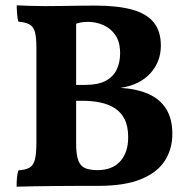

<svg xmlns="http://www.w3.org/2000/svg" viewBox="-20 -699 710 722"><path d="M42.9 -679Q62.4 -678 92.7 -677Q123 -676 149 -676Q174.6 -676 208.2 -676.5Q241.9 -677 276.3 -677.5Q310.8 -678 336.9 -678Q421 -678 475.8 -663.1Q530.6 -648.3 557.7 -615.2Q584.9 -582.1 584.9 -527.3Q584.9 -466.4 544.8 -422.8Q504.8 -379.1 432.6 -368.6Q495 -365 538.7 -345.4Q582.4 -325.8 605.2 -288.7Q628.1 -251.7 628.1 -195.4Q628.1 -139.3 600.2 -95.1Q572.3 -50.9 510.9 -25.5Q449.6 0 348.4 0Q312 0 270.6 0Q229.3 0 188 0.5Q146.7 1 109.3 1.5Q71.9 2 42.4 3Q42.4 -15.2 43.9 -31.2Q45.5 -47.1 49 -58.3Q76 -60.3 90.7 -68.5Q105.5 -76.8 111.2 -98.9Q116.9 -120.9 116.9 -163.6V-518.7Q116.9 -558.5 111.4 -578.5Q105.9 -598.6 91.2 -606.9Q76.5 -615.2 48.9 -617.7Q45.4 -629.4 44.2 -647.1Q42.9 -664.9 42.9 -679ZM266.3 -639.4V-158.9Q266.3 -116.3 274.8 -94.8Q283.3 -73.2 301.5 -66.2Q319.6 -59.2 346.7 -59.2Q401.4 -59.2 431.7 -92Q462 -124.8 462 -183Q462 -224.3 448.5 -250.9Q435 -277.5 411.1 -292.5Q387.2 -307.5 356.2 -313.7Q325.2 -320 290.3 -320H239.6V-379.7H299.9Q348.2 -379.7 376.9 -394.8Q405.7 -410 418.7 -437.1Q431.7 -464.3 431.7 -498.9Q431.7 -540.9 414 -566.8Q396.2 -592.7 368.5 -604.7Q340.8 -616.8 310.4 -616.8Q294.3 -616.8 281.2 -614Q268.2 -611.2 252.3 -604.6Z"/></svg>

Font: Vollkorn
Style: Regular
Weight: 400
Designer: Friedrich Althausen
Foundry: Friedrich Althausen
Version: Version 5.001